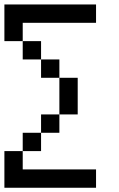

<svg xmlns="http://www.w3.org/2000/svg" viewBox="-20 -937 540 873"><path d="M0 -83.3V-250H83.3V-166.7H416.7V-83.3ZM0 -750V-916.7H416.7V-833.3H83.3V-750ZM166.7 -333.3V-416.7H250V-333.3ZM166.7 -250H83.3V-333.3H166.7ZM166.7 -583.3V-666.7H250V-583.3ZM166.7 -750V-666.7H83.3V-750ZM333.3 -416.7H250V-583.3H333.3Z"/></svg>

Font: Galmuri11 Condensed
Style: Regular
Weight: 400
Width: 3
Designer: Lee Minseo (quiple)
Version: Version 2.399;hotconv 1.1.1;makeotfexe 2.6.0 DEVELOPMENT